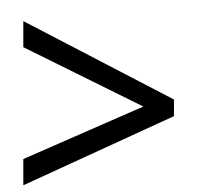

<svg xmlns="http://www.w3.org/2000/svg" viewBox="-20 -612 591 575"><path d="M49.8 -135.7 409.2 -293 49.8 -470.7V-548.8L501 -314V-264.2L49.8 -57.1ZM224.6 -591.8Z"/></svg>

Font: Noto Sans Gujarati
Style: Regular
Weight: 400
Designer: Monotype Design team
Foundry: Monotype Imaging Inc.
Version: Version 1.02 uh